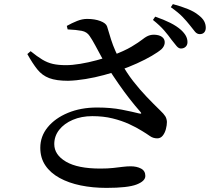

<svg xmlns="http://www.w3.org/2000/svg" viewBox="-20 -859 1040 934"><path d="M860 -623Q849 -623 838.5 -635.5Q828 -648 814 -666Q800 -686 779 -710.5Q758 -735 724 -762L735 -778Q776 -764 808 -748Q840 -732 861 -713Q878 -697 885 -683Q892 -669 892 -654Q892 -640 883 -631.5Q874 -623 860 -623ZM498 55Q431 55 372.5 43Q314 31 269.5 6.5Q225 -18 200.5 -54.5Q176 -91 176 -140Q176 -196 212 -240Q248 -284 310.5 -310Q373 -336 452 -336Q520 -336 573 -325.5Q626 -315 657 -307Q674 -303 662 -316Q638 -343 611 -377.5Q584 -412 557 -451Q530 -490 505 -529Q489 -554 473.5 -582.5Q458 -611 443.5 -638Q429 -665 416 -684Q403 -704 377.5 -709Q352 -714 309 -716L305 -733Q330 -747 355 -757Q380 -767 404 -767Q441 -767 468.5 -756.5Q496 -746 501 -730Q511 -696 520 -667.5Q529 -639 541.5 -611Q554 -583 571 -551Q596 -505 628 -464Q660 -423 694 -387.5Q728 -352 759 -322Q777 -305 784 -293.5Q791 -282 792 -266Q792 -250 787 -231Q782 -212 771.5 -199Q761 -186 745 -186Q725 -186 709.5 -197Q694 -208 671 -222Q644 -239 608 -255.5Q572 -272 527.5 -283Q483 -294 429 -294Q376 -294 334 -276Q292 -258 268 -227.5Q244 -197 244 -158Q244 -106 301 -72.5Q358 -39 468 -39Q505 -39 531 -42Q557 -45 577.5 -47.5Q598 -50 616 -50Q645 -50 666 -39Q687 -28 687 -3Q687 22 644.5 38.5Q602 55 498 55ZM311 -466Q254 -466 219.5 -479Q185 -492 161.5 -521.5Q138 -551 113 -596L129 -610Q161 -584 186 -569Q211 -554 237.5 -548Q264 -542 301 -542Q331 -542 370.5 -548.5Q410 -555 450.5 -566Q491 -577 523 -588Q585 -611 620 -632Q655 -653 674 -668Q693 -683 707 -687Q723 -692 743 -689Q763 -686 774 -674Q783 -663 781 -648Q779 -633 766 -620Q750 -606 718.5 -587.5Q687 -569 646 -550.5Q605 -532 562 -517Q530 -506 486 -494Q442 -482 396 -474.5Q350 -467 311 -466ZM952 -693Q938 -693 928 -705.5Q918 -718 903 -737Q888 -756 868.5 -776.5Q849 -797 811 -824L821 -839Q862 -828 894 -815Q926 -802 945 -786Q965 -771 973 -756Q981 -741 981 -724Q981 -710 973.5 -701.5Q966 -693 952 -693Z"/></svg>

Font: Noto Serif KR SemiBold
Style: Regular
Weight: 600
Designer: Ryoko NISHIZUKA 西塚涼子 (kana & ideographs); Frank Grießhammer (Latin, Greek & Cyrillic); Wenlong ZHANG 张文龙 (bopomofo); San
Foundry: Adobe
Version: Version 2.003-H1;hotconv 1.1.1;makeotfexe 2.6.0